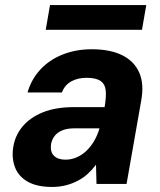

<svg xmlns="http://www.w3.org/2000/svg" viewBox="-20 -728 635 760"><path d="M186 12Q126 12 89.5 -9Q53 -30 39.5 -65.5Q26 -101 32 -143Q39 -191 69 -227Q99 -263 150 -283.5Q201 -304 273 -304H394Q401 -344 398.5 -369.5Q396 -395 378 -407.5Q360 -420 323 -420Q287 -420 261.5 -405.5Q236 -391 225 -362H89Q104 -414 139.5 -452.5Q175 -491 227.5 -512Q280 -533 343 -533Q416 -533 463.5 -509.5Q511 -486 531 -441Q551 -396 539 -330L481 0H362L360 -76Q346 -57 328 -40.5Q310 -24 288 -12.5Q266 -1 240.5 5.5Q215 12 186 12ZM239 -96Q262 -96 283 -105Q304 -114 321.5 -130.5Q339 -147 352 -169Q365 -191 373 -217V-220H274Q246 -220 226.5 -212Q207 -204 196 -189.5Q185 -175 182 -157Q178 -127 193.5 -111.5Q209 -96 239 -96ZM161 -610 178 -708H559L542 -610Z"/></svg>

Font: DM Sans 10pt ExtraBold
Style: Italic
Weight: 800
Italic angle: -10°
Version: Version 4.004;gftools[0.9.30]